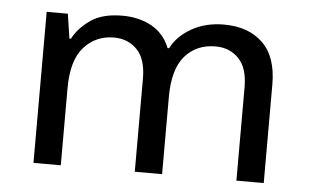

<svg xmlns="http://www.w3.org/2000/svg" viewBox="-42 -562 1003 623"><g transform="rotate(5 460.0 -250.5)"><path d="M664 -501Q744 -501 790.5 -456Q837 -411 837 -321V0H748V-304Q748 -367 718.5 -397.5Q689 -428 643 -428Q581 -428 543.5 -385Q506 -342 506 -251V0H417V-304Q417 -367 387.5 -397.5Q358 -428 312 -428Q253 -428 214.5 -385Q176 -342 176 -251V0H87V-492H156L168 -412H173Q191 -447 229.5 -474Q268 -501 333 -501Q388 -501 429 -478Q470 -455 488 -409H493Q513 -449 558.5 -475Q604 -501 664 -501Z"/></g></svg>

Font: Go Noto Current
Style: Regular
Weight: 400
Designer: Monotype Design Team
Foundry: Monotype Imaging Inc.
Version: Version 2.007; ttfautohint (v1.8) -l 8 -r 50 -G 200 -x 14 -D